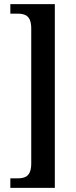

<svg xmlns="http://www.w3.org/2000/svg" viewBox="-20 -780 366 928"><path d="M30 128H245V-760H30V-714H64C101 -714 131 -705 131 -642V10C131 73 101 82 64 82H30Z"/></svg>

Font: Noto Serif Lao ExtraCondensed SemiBold
Style: Regular
Weight: 600
Width: 2
Designer: Monotype Design Team
Foundry: Monotype Imaging Inc.
Version: Version 2.003